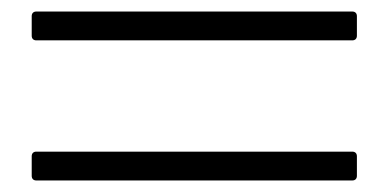

<svg xmlns="http://www.w3.org/2000/svg" viewBox="-20 -527 673 333"><path d="M599 -465V-499C599 -504 596 -507 591 -507H43C38 -507 35 -504 35 -499V-465C35 -460 38 -457 43 -457H591C596 -457 599 -460 599 -465ZM599 -222V-256C599 -261 596 -264 591 -264H43C38 -264 35 -261 35 -256V-222C35 -217 38 -214 43 -214H591C596 -214 599 -217 599 -222Z"/></svg>

Font: Shippori Mincho OTF
Style: Regular
Weight: 400
Designer: FONTDASU
Foundry: FONTDASU / Google Inc. / but / Adobe
Version: Version 3.300;hotconv 1.0.109;makeotfexe 2.5.65596